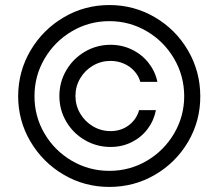

<svg xmlns="http://www.w3.org/2000/svg" viewBox="-20 -738 875 769"><path d="M422.9 -558.6Q468.8 -558.6 508.5 -539.3Q548.3 -520 575 -486.1Q601.6 -452.1 610.4 -410.2H542Q535.2 -434.6 517.8 -453.6Q500.5 -472.7 475.6 -483.4Q450.7 -494.1 422.9 -494.1Q384.8 -494.1 352.5 -475.3Q320.3 -456.5 301.3 -424.3Q282.2 -392.1 282.2 -353.5Q282.2 -315.4 301.3 -283.2Q320.3 -251 352.5 -231.9Q384.8 -212.9 422.9 -212.9Q464.8 -212.9 495.8 -236.3Q526.9 -259.8 537.1 -296.9H604.5Q596.2 -254.4 570.8 -220.9Q545.4 -187.5 507.1 -168.5Q468.8 -149.4 422.9 -149.4Q367.2 -149.4 320.1 -176.8Q272.9 -204.1 245.4 -251Q217.8 -297.9 217.8 -353.5Q217.8 -409.2 245.4 -456.3Q272.9 -503.4 320.1 -531Q367.2 -558.6 422.9 -558.6ZM52.7 -353.5Q53.2 -452.6 102.5 -536.1Q151.9 -619.6 235.4 -668.7Q318.8 -717.8 418 -717.8Q517.1 -717.8 600.6 -668.7Q684.1 -619.6 732.9 -536.1Q781.7 -452.6 782.2 -353.5Q782.7 -254.4 733.9 -170.9Q685.1 -87.4 601.3 -38.3Q517.6 10.7 418 10.7Q318.8 10.7 235.1 -38.3Q151.4 -87.4 102.1 -170.9Q52.7 -254.4 52.7 -353.5ZM717.8 -353.5Q717.3 -435.1 676.8 -503.9Q636.2 -572.8 567.6 -613Q499 -653.3 418 -653.3Q336.9 -653.3 268.1 -612.8Q199.2 -572.3 158.7 -503.4Q118.2 -434.6 118.2 -353.5Q117.7 -272.5 158 -203.6Q198.2 -134.8 267.3 -94.2Q336.4 -53.7 418 -53.7Q499.5 -53.7 568.4 -94.2Q637.2 -134.8 677.5 -203.6Q717.8 -272.5 717.8 -353.5Z"/></svg>

Font: Pretendard GOV Light
Style: Regular
Weight: 300
Designer: Base glyphs from Inter by Rasmus Andersson; Hangeul glyphs from Noto Sans CJK(Source Han Sans) by Jang Soo-young and Kan
Foundry: Kil Hyung-jin
Version: Version 1.309